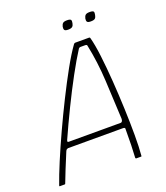

<svg xmlns="http://www.w3.org/2000/svg" viewBox="-145 -897 864 997"><g transform="rotate(-20 287.5 -398.5)"><path d="M14 0Q11 0 10.5 -1Q10 -2 11 -5Q28 -54 56.5 -122Q85 -190 120.5 -267Q156 -344 194 -420Q232 -496 268 -561Q304 -626 335 -669Q337 -671 339 -672Q341 -673 343 -673H417Q420 -673 422 -672.5Q424 -672 425 -668Q436 -628 444 -562Q452 -496 457.5 -418.5Q463 -341 466 -262.5Q469 -184 469 -117Q469 -50 465 -6Q465 -2 464.5 -1Q464 0 461 0H435Q433 0 432.5 -1Q432 -2 431 -5Q433 -34 434 -74Q435 -114 435 -162Q436 -167 433 -169Q430 -171 424 -171H121Q116 -170 113 -168Q110 -166 107 -160Q88 -114 71.5 -74Q55 -34 44 -4Q43 -2 42.5 -1Q42 0 39 0ZM135 -201H423Q426 -201 429.5 -204.5Q433 -208 434 -218Q429 -325 423.5 -431.5Q418 -538 397 -638Q395 -643 388 -643H362Q354 -643 350 -637Q319 -589 280.5 -518Q242 -447 203 -367Q164 -287 130 -211Q129 -209 129 -205Q129 -201 135 -201ZM364 -773Q362 -761 355.5 -755Q349 -749 332 -749Q316 -749 312 -755Q308 -761 310 -773Q313 -786 319.5 -791.5Q326 -797 342 -797Q359 -797 363 -791.5Q367 -786 364 -773ZM489 -773Q487 -761 481 -755Q475 -749 457 -749Q441 -749 437 -755Q433 -761 435 -773Q438 -786 444.5 -791.5Q451 -797 467 -797Q485 -797 488.5 -791.5Q492 -786 489 -773Z"/></g></svg>

Font: Glory Thin Thin
Style: Italic
Weight: 250
Italic angle: -12°
Version: Version 1.011